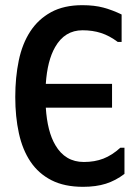

<svg xmlns="http://www.w3.org/2000/svg" viewBox="-20 -726 540 742"><path d="M461 -155V-54Q427 -28 389 -16Q351 -4 301 -4Q229 -4 179 -29.5Q129 -55 98 -101Q67 -147 53 -211Q39 -275 39 -351Q39 -427 52.5 -492Q66 -557 97 -604.5Q128 -652 177.5 -679Q227 -706 298 -706Q345 -706 380 -696.5Q415 -687 450 -670V-564H435Q403 -588 370.5 -598.5Q338 -609 299 -609Q230 -609 193 -544Q163 -492 157 -402H413V-310H157Q163 -217 194 -165Q232 -100 304 -100Q346 -100 379.5 -113Q413 -126 445 -155Z"/></svg>

Font: D2Coding
Style: Bold
Weight: 700
Monospace: yes
Designer: Yong-Rak Park; Jeong-Hwan Yoon; Sang-Min Lee;
Foundry: NHN Corporation
Version: Version 1.3.2; Build 20180524